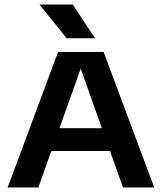

<svg xmlns="http://www.w3.org/2000/svg" viewBox="-20 -823 710 843"><path d="M13.5 0 235 -595H435L657 0H520L327 -542H341.5L148.5 0ZM171 -160 202.5 -260H467.5L498 -160ZM272.5 -655 153.5 -803H299.5L397.5 -655Z"/></svg>

Font: Encode Sans SC SemiExpanded SemiBold
Style: Regular
Weight: 600
Width: 6
Designer: Multiple Designers
Foundry: Impallari Type
Version: Version 3.002